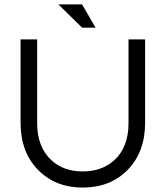

<svg xmlns="http://www.w3.org/2000/svg" viewBox="-20 -840 749 868"><path d="M636 -662V-285Q636 -153 557.5 -72.5Q479 8 354 8Q230 8 151.5 -72.5Q73 -153 73 -285V-662H148V-283Q148 -176 212 -116Q267 -65 354 -65Q441 -65 497 -116Q561 -175 561 -283V-662ZM412 -715H351L244 -820H351Z"/></svg>

Font: Questrial
Style: Regular
Weight: 400
Designer: Joe Prince
Foundry: Joe Prince
Version: Version 1.002